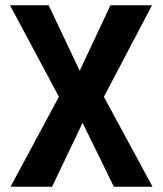

<svg xmlns="http://www.w3.org/2000/svg" viewBox="-20 -710 621 730"><path d="M283 -441 400 -690H558L375 -342L560 0H413L294 -243L178 0H20L204 -342L18 -690H165Z"/></svg>

Font: Panefresco 999wt
Style: Regular
Weight: 900
Version: Version 1.001